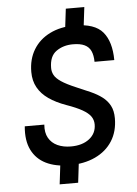

<svg xmlns="http://www.w3.org/2000/svg" viewBox="-60 -867 721 1008"><g transform="rotate(-5 300.0 -363.0)"><path d="M213 95 226 -14H323.5L310.5 95ZM312.5 -713 325.5 -821H423L410 -713ZM270.5 -0.5Q200.5 -0.5 150 -25.2Q99.5 -50 74.8 -99.8Q50 -149.5 57 -224.5H160Q156.5 -182 172.5 -154Q188.5 -126 219 -112Q249.5 -98 289.5 -98Q350 -98 386.8 -126.8Q423.5 -155.5 423.5 -202.5Q423.5 -226 410.5 -244.8Q397.5 -263.5 366.8 -281Q336 -298.5 283.5 -317Q230.5 -336 193 -362Q155.5 -388 135.8 -423.5Q116 -459 116 -505.5Q116 -573 146.5 -623.2Q177 -673.5 232.8 -701.2Q288.5 -729 363 -729Q469.5 -729 512.2 -678Q555 -627 555.5 -530H451.5Q451 -564.5 440.8 -587Q430.5 -609.5 407.5 -620.5Q384.5 -631.5 346 -631.5Q295.5 -631.5 258.5 -605.5Q221.5 -579.5 221.5 -517Q221.5 -497.5 230.8 -480Q240 -462.5 266.5 -444.5Q293 -426.5 344 -405Q383.5 -388.5 417.8 -373.2Q452 -358 477.5 -338.8Q503 -319.5 517.5 -292.5Q532 -265.5 532 -225.5Q532 -156.5 500 -106Q468 -55.5 409.2 -28Q350.5 -0.5 270.5 -0.5Z"/></g></svg>

Font: Spline Sans Mono Medium
Style: Italic
Weight: 500
Italic angle: -4°
Monospace: yes
Designer: Eben Sorkin, Mirko Velimirovic
Foundry: Sorkin Type
Version: Version 1.004